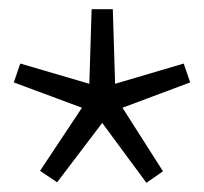

<svg xmlns="http://www.w3.org/2000/svg" viewBox="-20 -730 443 417"><path d="M104 -334 67 -359 158 -496 10 -551 24 -592 174 -548 179 -710H225L230 -548L379 -592L393 -551L246 -496L334 -358L298 -333L202 -463Z"/></svg>

Font: Georama Extended
Style: Regular
Weight: 400
Width: 7
Designer: Jean-Baptiste Levee
Foundry: Production Type
Version: Version 1.000